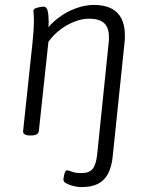

<svg xmlns="http://www.w3.org/2000/svg" viewBox="-20 -549 597 781"><path d="M312 212Q297 212 280 208Q263 204 250.5 197.5Q238 191 238 182Q238 179 239 173Q240 167 241.5 160.5Q243 154 245.5 149Q248 144 252 144Q260 144 273 149.5Q286 155 311 155Q342 155 356 139Q370 123 375 82L422 -375Q423 -381 423 -387.5Q423 -394 423 -400Q423 -437 403.5 -455Q384 -473 342 -473Q314 -473 283 -461Q252 -449 224.5 -428Q197 -407 177 -379L138 -16Q136 2 106 2H102Q87 2 80 -3Q73 -8 74 -16L112 -373Q115 -401 116.5 -424.5Q118 -448 118 -462Q118 -479 117 -489.5Q116 -500 116 -505Q116 -510 120.5 -513Q125 -516 132 -518Q139 -520 145.5 -521Q152 -522 157 -522Q170 -522 174 -504.5Q178 -487 178 -460Q178 -444 175.5 -427.5Q173 -411 170 -398L162 -419Q184 -451 217 -476Q250 -501 288 -515Q326 -529 362 -529Q404 -529 432 -515Q460 -501 474 -473.5Q488 -446 488 -405Q488 -399 488 -393Q488 -387 487 -380L439 82Q435 128 420 156.5Q405 185 379 198.5Q353 212 312 212Z"/></svg>

Font: Asap Light
Style: Italic
Weight: 300
Italic angle: -6°
Designer: Pablo Cosgaya
Foundry: Omnibus-Type
Version: Version 3.001